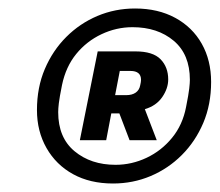

<svg xmlns="http://www.w3.org/2000/svg" viewBox="-20 -730 517 452"><path d="M246 -298Q192 -298 152 -320Q112 -342 89.5 -381.5Q67 -421 67 -471Q67 -524 85.5 -567.5Q104 -611 136 -643Q168 -675 209.5 -692.5Q251 -710 298 -710Q352 -710 392.5 -688Q433 -666 455 -627Q477 -588 477 -537Q477 -484 458.5 -440.5Q440 -397 408 -365Q376 -333 334.5 -315.5Q293 -298 246 -298ZM252 -342Q290 -342 325 -358.5Q360 -375 385 -405.5Q410 -436 418 -478Q424 -508 425.5 -521.5Q427 -535 427 -542Q427 -602 389 -634Q351 -666 292 -666Q254 -666 219 -649.5Q184 -633 159.5 -603Q135 -573 126 -530Q120 -500 118.5 -487Q117 -474 117 -466Q117 -406 155.5 -374Q194 -342 252 -342ZM242 -463 230 -400H168L210 -609H299Q340 -609 358 -590.5Q376 -572 376 -543Q376 -522 362 -501.5Q348 -481 321 -473L349 -400H285L261 -463ZM251 -506H277Q291 -506 299.5 -512Q308 -518 310 -529Q311 -533 311.5 -536.5Q312 -540 312 -542Q312 -563 287 -563H262Z"/></svg>

Font: IBM Plex Sans Var
Style: Italic
Weight: 400
Italic angle: -11.31°
Designer: Mike Abbink, Paul van der Laan, Pieter van Rosmalen
Foundry: Bold Monday
Version: Version 1.001